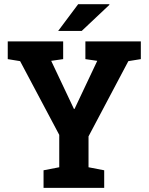

<svg xmlns="http://www.w3.org/2000/svg" viewBox="-20 -912 723 932"><path d="M17.6 0ZM286.6 -625 228.5 -616.7 338.9 -383.3H341.8L452.1 -616.7L394.5 -625V-710.9H663.6V-625L603 -615.2L409.7 -250V-100.1L485.8 -85.4V0H191.4V-85.4L267.6 -100.1V-257.3L77.6 -615.2L17.6 -625V-710.9H286.6ZM359.4 -891.6H510.3L511.2 -888.7L376.5 -761.7H262.2Z"/></svg>

Font: TypoPRO Roboto Slab
Style: Bold
Weight: 700
Designer: Google
Version: Version 1.100263; 2013; ttfautohint (v0.94.20-1c74) -l 8 -r 